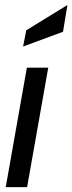

<svg xmlns="http://www.w3.org/2000/svg" viewBox="-20 -766 296 786"><path d="M3.5 0 90 -489H177.5L91 0ZM74.5 -575.5 87.5 -642 256 -745.5 238 -636Z"/></svg>

Font: Cabin Condensed
Style: Italic
Weight: 400
Width: 3
Italic angle: -10°
Designer: Pablo Impallari
Foundry: Pablo Impallari. http://www.impallari.com Igino Marini. http://www.ikern.com
Version: Version 3.001; ttfautohint (v1.8.3)